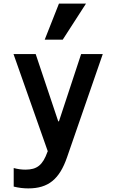

<svg xmlns="http://www.w3.org/2000/svg" viewBox="-20 -840 640 1065"><path d="M56 92V195C85 202 110 205 137 205C248 205 310 154 352 32L550 -540H430L307 -167H303L178 -540H55L245 -1L243 3C217 76 185 101 121 101C99 101 78 98 56 92ZM457 -820H307L228 -620H328Z"/></svg>

Font: CommitMono
Style: Bold
Weight: 700
Monospace: yes
Designer: Eigil Nikolajsen
Foundry: Eigil Nikolajsen
Version: Version 1.143